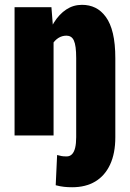

<svg xmlns="http://www.w3.org/2000/svg" viewBox="-20 -558 534 791"><path d="M200.7 -415.5V0H40V-528.3H191.9ZM172.4 -282.2 156.7 -281.2Q156.7 -336.9 168.7 -383.8Q180.7 -430.7 202.4 -465.3Q224.1 -500 253.2 -519Q282.2 -538.1 317.9 -538.1Q348.1 -538.1 372.6 -526.1Q397 -514.2 416 -488.3Q435.1 -462.4 445.1 -420.2Q455.1 -377.9 455.1 -317.9V7.3Q455.1 73.7 433.6 119.9Q412.1 166 372.6 189.7Q333 213.4 277.3 213.4Q259.8 213.4 243.9 211.7Q228 210 209.5 205.1L215.3 80.6Q227.1 83.5 233.9 85Q240.7 86.4 254.9 86.4Q267.6 86.4 276.4 77.6Q285.2 68.8 289.6 51Q293.9 33.2 293.9 7.3V-318.4Q293.9 -344.7 291.5 -362.8Q289.1 -380.9 284.2 -391.4Q279.3 -401.9 271.5 -406.5Q263.7 -411.1 253.9 -411.1Q235.4 -411.1 220.2 -401.4Q205.1 -391.6 194.6 -374.3Q184.1 -356.9 178.2 -333.5Q172.4 -310.1 172.4 -282.2Z"/></svg>

Font: Roboto Condensed Black
Style: Regular
Weight: 900
Designer: Christian Robertson
Foundry: Google
Version: Version 3.008; 2023